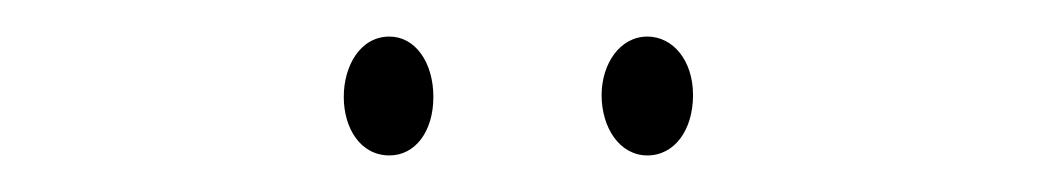

<svg xmlns="http://www.w3.org/2000/svg" viewBox="-20 -716 568 105"><path d="M168 -663C168 -646 177 -631 193 -631C207 -631 217 -644 217 -663C217 -682 207 -696 193 -696C177 -696 168 -680 168 -663ZM309 -664C309 -646 319 -631 334 -631C349 -631 359 -645 359 -664C359 -683 348 -696 334 -696C319 -696 309 -681 309 -664Z"/></svg>

Font: Noto Sans Arabic UI XCn Th
Style: Regular
Weight: 100
Width: 2
Designer: Monotype Design Team, Nadine Chahine and Nizar Qandah
Foundry: Monotype Imaging Inc.
Version: Version 2.010